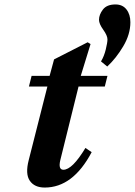

<svg xmlns="http://www.w3.org/2000/svg" viewBox="-20 -831 606 863"><path d="M109 -111 193 -442H110L122 -490H203L223 -564L374 -641L387 -633L343 -490H463L451 -442H333L251 -111Q241 -68 265 -68Q305 -68 364 -166L392 -147Q308 12 181 12Q135 12 114 -18.5Q93 -49 109 -111ZM425 -742Q425 -765 442.5 -788Q460 -811 499 -811Q531 -811 548.5 -788.5Q566 -766 566 -731Q566 -677 534 -623Q502 -569 462 -532L434 -555Q448 -578 455.5 -609Q463 -640 463 -654Q463 -671 444 -697.5Q425 -724 425 -742Z"/></svg>

Font: Heuristica
Style: Bold Italic
Weight: 700
Italic angle: -13°
Version: Version 1.0.2